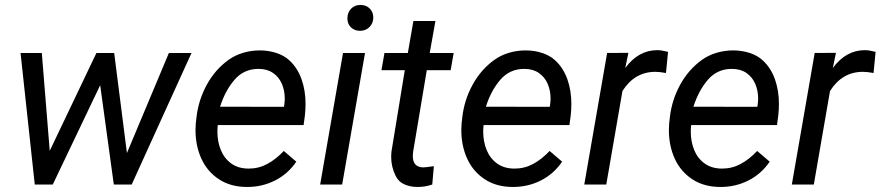

<svg xmlns="http://www.w3.org/2000/svg" viewBox="-20 -741 3536 771"><path d="M749 -528.3 508.8 0H437L382.3 -398.9L191.9 0H119.6L62.5 -528.3H147.9L179.7 -135.3L367.2 -528.3H438.5L489.7 -126.5L658.2 -528.3Z M1169.9 -91.8Q1136.2 -42.5 1084.7 -16.4Q1033.2 9.8 972.7 9.8Q906.2 9.8 859.4 -21Q812.5 -51.8 788.8 -103.5Q765.1 -155.3 765.1 -218.8Q765.1 -226.6 766.1 -244.1L769 -270Q776.9 -339.4 810.5 -400.9Q844.2 -462.4 898.4 -501Q924.3 -519.5 956.8 -529.1Q989.3 -538.6 1022.9 -538.6Q1058.6 -538.6 1089.8 -528.3Q1121.1 -518.1 1142.1 -498.5Q1174.8 -468.3 1190.9 -422.9Q1207 -377.4 1207 -323.2Q1207 -303.7 1204.6 -279.3L1199.2 -238.8H854.5Q853 -225.6 853 -212.4Q853 -172.4 866.7 -138.7Q880.4 -105 908.7 -84.5Q937 -64 979 -64Q1019 -64 1053.7 -82.8Q1088.4 -101.6 1119.6 -134.8ZM863.8 -312.5 1120.1 -312 1121.6 -319.8Q1123.5 -336.4 1123.5 -345.2Q1123.5 -377.4 1111.8 -404.5Q1100.1 -431.6 1076.4 -448Q1052.7 -464.4 1018.1 -464.4Q959.5 -464.4 921.9 -420.9Q884.3 -377.4 863.8 -312.5Z M1427.7 -721.2Q1450.2 -721.2 1464.6 -706.8Q1479 -692.4 1479 -670.9Q1479 -647.9 1463.9 -632.6Q1448.7 -617.2 1425.8 -617.2Q1403.8 -617.2 1389.4 -631.1Q1375 -645 1375 -667Q1375 -690.4 1389.6 -705.8Q1404.3 -721.2 1427.7 -721.2ZM1445.8 -528.3 1354 0H1265.6L1357.4 -528.3Z M1715.8 0Q1687.5 9.8 1656.7 9.8Q1627.9 9.8 1604.2 -0.5Q1580.6 -10.7 1568.8 -34.7Q1550.8 -70.8 1550.8 -111.8Q1550.8 -117.7 1551.8 -131.3L1605.5 -459H1511.7L1523.9 -528.3H1617.7L1640.1 -656.7H1728.5L1705.6 -528.3H1801.8L1789.6 -459H1693.8L1638.7 -129.9Q1637.7 -119.1 1637.7 -114.7Q1637.7 -69.3 1679.7 -68.8Q1688 -68.8 1722.2 -73.7Z M2237.3 -91.8Q2203.6 -42.5 2152.1 -16.4Q2100.6 9.8 2040 9.8Q1973.6 9.8 1926.8 -21Q1879.9 -51.8 1856.2 -103.5Q1832.5 -155.3 1832.5 -218.8Q1832.5 -226.6 1833.5 -244.1L1836.4 -270Q1844.2 -339.4 1877.9 -400.9Q1911.6 -462.4 1965.8 -501Q1991.7 -519.5 2024.2 -529.1Q2056.6 -538.6 2090.3 -538.6Q2126 -538.6 2157.2 -528.3Q2188.5 -518.1 2209.5 -498.5Q2242.2 -468.3 2258.3 -422.9Q2274.4 -377.4 2274.4 -323.2Q2274.4 -303.7 2272 -279.3L2266.6 -238.8H1921.9Q1920.4 -225.6 1920.4 -212.4Q1920.4 -172.4 1934.1 -138.7Q1947.8 -105 1976.1 -84.5Q2004.4 -64 2046.4 -64Q2086.4 -64 2121.1 -82.8Q2155.8 -101.6 2187 -134.8ZM1931.2 -312.5 2187.5 -312 2189 -319.8Q2190.9 -336.4 2190.9 -345.2Q2190.9 -377.4 2179.2 -404.5Q2167.5 -431.6 2143.8 -448Q2120.1 -464.4 2085.4 -464.4Q2026.9 -464.4 1989.3 -420.9Q1951.7 -377.4 1931.2 -312.5Z M2479.5 -375.5 2414.6 0H2326.2L2418 -528.3L2503.4 -528.8L2490.7 -467.8Q2543.5 -539.6 2619.6 -539.6Q2636.2 -539.6 2662.6 -532.7L2654.3 -447.8Q2628.4 -452.6 2611.8 -452.6Q2528.3 -452.6 2479.5 -375.5Z M3070.8 -91.8Q3037.1 -42.5 2985.6 -16.4Q2934.1 9.8 2873.5 9.8Q2807.1 9.8 2760.3 -21Q2713.4 -51.8 2689.7 -103.5Q2666 -155.3 2666 -218.8Q2666 -226.6 2667 -244.1L2669.9 -270Q2677.7 -339.4 2711.4 -400.9Q2745.1 -462.4 2799.3 -501Q2825.2 -519.5 2857.7 -529.1Q2890.1 -538.6 2923.8 -538.6Q2959.5 -538.6 2990.7 -528.3Q3022 -518.1 3043 -498.5Q3075.7 -468.3 3091.8 -422.9Q3107.9 -377.4 3107.9 -323.2Q3107.9 -303.7 3105.5 -279.3L3100.1 -238.8H2755.4Q2753.9 -225.6 2753.9 -212.4Q2753.9 -172.4 2767.6 -138.7Q2781.2 -105 2809.6 -84.5Q2837.9 -64 2879.9 -64Q2919.9 -64 2954.6 -82.8Q2989.3 -101.6 3020.5 -134.8ZM2764.6 -312.5 3021 -312 3022.5 -319.8Q3024.4 -336.4 3024.4 -345.2Q3024.4 -377.4 3012.7 -404.5Q3001 -431.6 2977.3 -448Q2953.6 -464.4 2918.9 -464.4Q2860.4 -464.4 2822.8 -420.9Q2785.2 -377.4 2764.6 -312.5Z M3313 -375.5 3248 0H3159.7L3251.5 -528.3L3336.9 -528.8L3324.2 -467.8Q3377 -539.6 3453.1 -539.6Q3469.7 -539.6 3496.1 -532.7L3487.8 -447.8Q3461.9 -452.6 3445.3 -452.6Q3361.8 -452.6 3313 -375.5Z"/></svg>

Font: Mardoto
Style: Italic
Weight: 400
Italic angle: -12°
Designer: Christian Robertson, Vahan Hovhannisyan
Foundry: Google
Version: Version 1.000